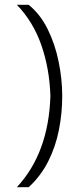

<svg xmlns="http://www.w3.org/2000/svg" viewBox="-20 -720 338 796"><path d="M50 56Q181.5 -85.5 189 -322Q185.5 -434 151.8 -531.8Q118 -629.5 50 -700H99Q147 -661 177.8 -598.8Q208.5 -536.5 223.2 -464Q238 -391.5 238 -322Q238 -250.5 224.2 -181Q210.5 -111.5 179.8 -50.8Q149 10 99 56Z"/></svg>

Font: Urbanist ExtraLight
Style: Regular
Weight: 200
Designer: Corey Hu
Foundry: Corey Hu
Version: Version 1.330; ttfautohint (v1.8.4.7-5d5b)